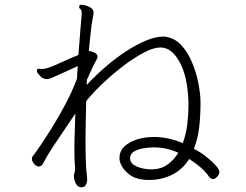

<svg xmlns="http://www.w3.org/2000/svg" viewBox="-20 -763 1040 813"><path d="M829 -320Q829 -274 823.5 -225Q818 -176 801 -133Q830 -118 854.5 -98.5Q879 -79 894 -62Q909 -45 909 -34Q909 -31 907 -25Q903 -18 896.5 -11.5Q890 -5 882 -5Q872 -5 865 -15Q851 -36 828.5 -55Q806 -74 781 -90Q753 -45 708.5 -23Q664 -1 611 -1Q553 -1 522 -28.5Q491 -56 486 -87V-95Q486 -123 506.5 -142.5Q527 -162 560 -172.5Q593 -183 631 -183H637Q694 -182 754 -157Q768 -195 773 -236.5Q778 -278 778 -313V-333Q774 -440 740.5 -500.5Q707 -561 661 -562H659Q631 -562 590.5 -541Q550 -520 505 -486Q460 -452 418 -412.5Q376 -373 345 -335Q344 -292 343 -248.5Q342 -205 342 -165Q342 -95 345 -45Q345 -40 347 -28.5Q349 -17 349 -4V1Q348 12 343 21Q338 30 324 30H323Q310 30 301.5 14.5Q293 -1 293 -17V-19Q294 -27 296 -33.5Q298 -40 298 -47V-49Q295 -79 295 -131Q295 -164 296.5 -202.5Q298 -241 299 -282Q281 -255 255 -217Q229 -179 204 -141Q179 -103 163 -72Q156 -58 145 -58Q134 -58 124.5 -69Q115 -80 115 -91Q115 -98 119 -102Q128 -113 150.5 -146Q173 -179 202 -225.5Q231 -272 259 -325.5Q287 -379 306 -430L309 -483Q265 -463 240 -451.5Q215 -440 203 -435Q191 -430 186 -429Q181 -428 178 -428Q167 -428 155 -436Q150 -441 143 -449Q136 -457 136 -464Q136 -467 137 -468Q140 -472 144 -472Q146 -472 149 -471.5Q152 -471 156 -471Q160 -471 164.5 -471.5Q169 -472 174 -473Q187 -476 211.5 -486.5Q236 -497 263.5 -509.5Q291 -522 312 -530Q316 -586 320 -632Q324 -678 326 -704V-708Q326 -721 320.5 -724.5Q315 -728 315 -734Q315 -735 315.5 -736Q316 -737 316 -738Q317 -743 325 -743Q330 -743 337.5 -741.5Q345 -740 355 -735Q376 -727 376 -711Q376 -699 372 -683Q368 -661 364 -625.5Q360 -590 356 -547H360Q363 -547 378 -541Q393 -535 393 -523Q393 -517 386 -505Q381 -497 372 -478Q363 -459 348 -425Q348 -420 347.5 -414Q347 -408 347 -403Q385 -444 428 -481Q471 -518 515 -546.5Q559 -575 599 -591.5Q639 -608 670 -608Q674 -608 677.5 -608Q681 -608 684 -607Q720 -601 746.5 -573Q773 -545 791 -504Q809 -463 818.5 -418Q828 -373 829 -335ZM629 -46Q666 -48 692 -68Q718 -88 735 -116Q686 -139 631 -139Q610 -139 587 -135Q564 -131 547.5 -121.5Q531 -112 531 -93V-91Q532 -69 560 -57.5Q588 -46 619 -46Z"/></svg>

Font: Moon Stars Kai T HW Light
Style: Regular
Weight: 300
Designer: GuiWonder
Version: Version 1.101